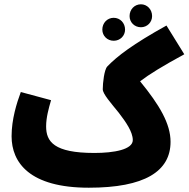

<svg xmlns="http://www.w3.org/2000/svg" viewBox="-20 -854 879 895"><path d="M637 -727C666 -727 689 -750 689 -779C689 -810 666 -834 637 -834C607 -834 584 -810 584 -779C584 -750 607 -727 637 -727ZM510 -664C540 -664 563 -687 563 -716C563 -747 540 -771 510 -771C480 -771 457 -747 457 -716C457 -687 480 -664 510 -664ZM394 21C654 21 775 -55 775 -193C775 -277 724 -364 633 -475C676 -508 738 -546 839 -601L756 -735C599 -648 526 -592 480 -544C466 -529 459 -468 459 -438C459 -416 497 -374 534 -328C567 -285 599 -239 599 -201C599 -157 512 -141 420 -141C231 -141 195 -194 195 -265C195 -306 207 -349 218 -387L77 -425C58 -374 34 -298 34 -219C34 -96 118 21 394 21Z"/></svg>

Font: Noto Sans Arabic UI XCn Bk
Style: Regular
Weight: 900
Width: 2
Designer: Monotype Design Team, Nadine Chahine and Nizar Qandah
Foundry: Monotype Imaging Inc.
Version: Version 2.010